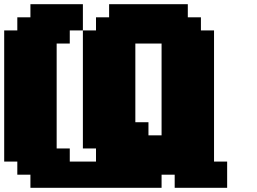

<svg xmlns="http://www.w3.org/2000/svg" viewBox="-20 -895 1227 915"><path d="M812.5 0H1062.5V-125H1000V-750H937.5V-812.5H875V-875H500V-812.5H437.5V-750H375V-187.5H437.5V-125H312.5V-187.5H250V-687.5H312.5V-750H375V-875H125V-812.5H62.5V-750H0V-125H62.5V-62.5H125V0H750V-62.5H812.5ZM750 -250H687.5V-312.5H625V-687.5H750Z"/></svg>

Font: Faithful 32x
Style: Bold
Weight: 400
Foundry: Faithful Resource Pack
Version: Version 1.0; January 27, 2023